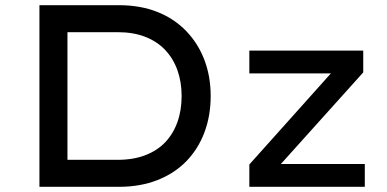

<svg xmlns="http://www.w3.org/2000/svg" viewBox="-20 -720 1493 740"><path d="M132 0V-700H438Q521 -700 586.5 -674Q652 -648 698 -600Q744 -552 768 -488.5Q792 -425 792 -350Q792 -274 768 -210Q744 -146 698.5 -99Q653 -52 587 -26Q521 0 438 0ZM240 -93 237 -104H433Q494 -104 540.5 -122Q587 -140 617.5 -172.5Q648 -205 664 -250Q680 -295 680 -350Q680 -404 664 -449Q648 -494 617 -527Q586 -560 540 -578Q494 -596 433 -596H234L240 -605ZM941 0V-86L1265 -448L1272 -437H941V-525H1380V-441L1059 -84L1049 -88H1386V0Z"/></svg>

Font: Lexend Exa
Style: Regular
Weight: 400
Designer: Bonnie Shaver-Troup, Thomas Jockin
Foundry: Lexend
Version: Version 1.007